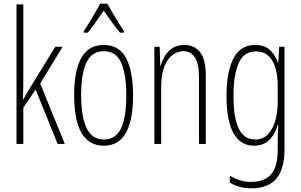

<svg xmlns="http://www.w3.org/2000/svg" viewBox="-20 -835 1639 1046"><path d="M107 -416Q107 -383 106.5 -354Q106 -325 105 -293H107Q116 -309 122.5 -321Q129 -333 138 -347L281 -580H321L199 -380L333 -51H294L174 -347L107 -248V-51H70V-811H107Z M705 -316Q705 -41 546 -41Q384 -41 384 -318Q384 -451 423.5 -520.5Q463 -590 545 -590Q630 -590 667.5 -517.5Q705 -445 705 -316ZM422 -318Q422 -199 452 -137Q482 -75 546 -75Q609 -75 638.5 -134Q668 -193 668 -317Q668 -429 640.5 -492.5Q613 -556 545 -556Q480 -556 451 -494.5Q422 -433 422 -318ZM565 -815Q578 -791 596 -760.5Q614 -730 630.5 -703.5Q647 -677 655 -665V-657H634Q613 -681 589.5 -714.5Q566 -748 545 -777Q526 -750 502 -715Q478 -680 458 -657H436V-665Q448 -682 464.5 -709Q481 -736 497.5 -764.5Q514 -793 526 -815Z M984 -590Q1040 -590 1070.5 -550Q1101 -510 1101 -424V-51H1064V-413Q1064 -489 1041.5 -522.5Q1019 -556 980 -556Q928 -556 893 -506.5Q858 -457 858 -356V-51H821V-580H850L853 -476H855Q863 -505 879 -531Q895 -557 920.5 -573.5Q946 -590 984 -590Z M1370 -590Q1422 -590 1451 -562Q1480 -534 1493 -496H1496L1501 -580H1530V-22Q1530 83 1486.5 137Q1443 191 1348 191Q1283 191 1232 160V122Q1261 139 1288 147.5Q1315 156 1348 156Q1420 156 1456.5 115Q1493 74 1493 -18V-59Q1493 -81 1493.5 -103Q1494 -125 1496 -155H1493Q1480 -105 1447.5 -73Q1415 -41 1364 -41Q1292 -41 1253 -108Q1214 -175 1214 -314Q1214 -444 1252 -517Q1290 -590 1370 -590ZM1374 -555Q1307 -555 1279.5 -489.5Q1252 -424 1252 -314Q1252 -191 1281.5 -133Q1311 -75 1369 -75Q1414 -75 1441 -104.5Q1468 -134 1480.5 -180.5Q1493 -227 1493 -277V-368Q1493 -421 1481 -463.5Q1469 -506 1442.5 -530.5Q1416 -555 1374 -555Z"/></svg>

Font: Noto Sans Tamil UI ExtraCondensed ExtraLight
Style: Regular
Weight: 200
Width: 2
Designer: Jelle Bosma - Monotype Design Team
Foundry: Monotype Imaging Inc.
Version: Version 2.004; ttfautohint (v1.8.4.7-5d5b)